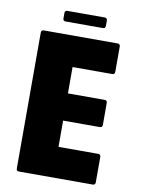

<svg xmlns="http://www.w3.org/2000/svg" viewBox="-87 -834 654 893"><g transform="rotate(10 240.0 -387.5)"><path d="M66 0Q53.5 0 53.5 -12.5V-654Q53.5 -666.5 66 -666.5H414Q426.5 -666.5 426.5 -654V-534.5Q426.5 -522 414 -522H227V-397.5H400Q412.5 -397.5 412.5 -385V-281.5Q412.5 -269 400 -269H227V-145H414Q426.5 -145 426.5 -132.5V-12.5Q426.5 0 414 0ZM158.5 -725Q146 -725 146 -737.5V-762.5Q146 -775 158.5 -775H334Q346.5 -775 346.5 -762.5V-737.5Q346.5 -725 334 -725Z"/></g></svg>

Font: Jaro 24pt
Style: Regular
Weight: 400
Designer: Agyei Archer, Celine Hurka, Mirko Velimirović
Version: Version 1.000